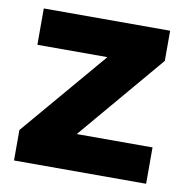

<svg xmlns="http://www.w3.org/2000/svg" viewBox="-65 -593 641 657"><g transform="rotate(10 255.0 -265.0)"><path d="M25.5 0H484.5V-126.3H221.2L474.5 -425.2V-530H35.5V-403.7H278.8L25.5 -105.8Z"/></g></svg>

Font: Golos Text VF
Style: Regular
Weight: 400
Designer: A.Korolkova, Vitaly Kuzmin
Foundry: ParaType Ltd
Version: Version 2.005